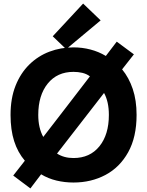

<svg xmlns="http://www.w3.org/2000/svg" viewBox="-20 -990 822 1074"><path d="M744 -347Q744 -429 722.5 -492.5Q701 -556 663 -602L729 -686L633 -757L572 -677Q532 -701 486 -713Q440 -725 391 -725Q320 -725 256.5 -701Q193 -677 144 -629Q95 -581 67 -510.5Q39 -440 39 -347Q39 -264 59 -201Q79 -138 119 -91L54 -8L150 64L210 -15Q250 9 296 20Q342 31 391 31Q490 31 570 -11.5Q650 -54 697 -138.5Q744 -223 744 -347ZM194 -347Q194 -457 247 -522.5Q300 -588 391 -588Q417 -588 440.5 -582.5Q464 -577 483 -563Q414 -474 352 -392.5Q290 -311 222 -224Q194 -275 194 -347ZM589 -347Q589 -237 536 -171.5Q483 -106 391 -106Q338 -106 299 -131L562 -470Q589 -421 589 -347ZM445 -970 275 -787 350 -715 543 -876Z"/></svg>

Font: Repo Bold
Style: Bold
Weight: 700
Designer: Stefan Peev
Foundry: Context Ltd
Version: Version 1.502